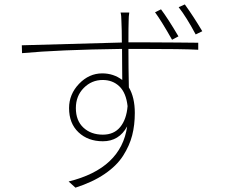

<svg xmlns="http://www.w3.org/2000/svg" viewBox="-20 -824 1040 881"><path d="M908.2 -680.7 877.9 -666Q835 -746.1 799.8 -791L828.1 -803.7Q868.2 -748 908.2 -680.7ZM798.8 -657.2 769.5 -641.6Q719.7 -729.5 691.4 -767.6L718.8 -781.2Q751 -738.3 798.8 -657.2ZM452.1 -206.1Q502.9 -206.1 531.7 -241.2Q560.5 -276.4 565.4 -336.9Q558.6 -398.4 527.8 -427.7Q497.1 -457 451.2 -457Q400.4 -457 364.3 -420.4Q328.1 -383.8 328.1 -328.1Q328.1 -270.5 362.8 -238.3Q397.5 -206.1 452.1 -206.1ZM569.3 -629.9H617.2Q699.2 -629.9 791 -628.9Q882.8 -627.9 889.6 -627.9V-595.7Q823.2 -599.6 618.2 -599.6H569.3Q569.3 -514.6 571.3 -422.9Q598.6 -377 598.6 -305.7Q598.6 -250 586.4 -202.6Q574.2 -155.3 544.9 -109.4Q515.6 -63.5 460.4 -25.9Q405.3 11.7 326.2 37.1L294.9 8.8Q536.1 -50.8 563.5 -244.1Q526.4 -175.8 452.1 -175.8Q383.8 -175.8 340.3 -216.8Q296.9 -257.8 296.9 -328.1Q296.9 -391.6 342.8 -439.5Q388.7 -487.3 449.2 -487.3Q501 -487.3 541 -457Q541 -468.8 540.5 -518.6Q540 -568.4 540 -599.6Q249 -595.7 81.1 -580.1L80.1 -616.2Q521.5 -628.9 539.1 -628.9Q539.1 -688.5 537.1 -727.5Q537.1 -752.9 533.2 -766.6H573.2Q570.3 -749 570.3 -727.5Q569.3 -705.1 569.3 -629.9Z"/></svg>

Font: GenEi Gothic M ExtraLight
Style: Regular
Weight: 200
Designer: o_tamon (Modified); [Source Han Sans]
Ryoko NISHIZUKA  (kana & ideographs); Paul D. Hunt (Latin, Greek & Cyrillic); Wenl
Version: Version 1.1a;Original Version 1.004